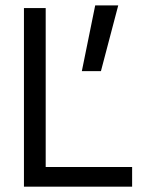

<svg xmlns="http://www.w3.org/2000/svg" viewBox="-20 -696 561 716"><path d="M356.4 -430.7H285.2L335 -675.8H420.9ZM150.4 -73.2H472.7V0H69.3V-666H150.4Z"/></svg>

Font: BF_TEXT
Style: Regular
Weight: 400
Foundry: EA DICE
Version: Version 1.404